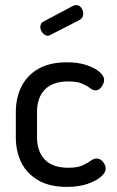

<svg xmlns="http://www.w3.org/2000/svg" viewBox="-20 -724 458 752"><path d="M243 8Q174 8 129.5 -18Q85 -44 63.5 -87.5Q42 -131 42 -186V-286Q42 -340 63.5 -384Q85 -428 129.5 -454Q174 -480 242 -480Q286 -480 319 -469Q352 -458 370 -442Q388 -426 388 -411Q388 -403 383.5 -393.5Q379 -384 371.5 -377Q364 -370 354 -370Q344 -370 332.5 -379Q321 -388 301.5 -396.5Q282 -405 247 -405Q186 -405 155.5 -373Q125 -341 125 -286V-186Q125 -131 155.5 -99Q186 -67 248 -67Q284 -67 304 -76.5Q324 -86 335.5 -94.5Q347 -103 358 -103Q369 -103 377 -96.5Q385 -90 389.5 -81Q394 -72 394 -63Q394 -48 375 -31.5Q356 -15 322 -3.5Q288 8 243 8ZM168 -584Q156 -584 147 -595Q138 -606 138 -618Q138 -634 151 -640L268 -702Q274 -704 278 -704Q291 -704 298.5 -693.5Q306 -683 306 -670Q306 -654 292 -646L179 -588Q176 -587 173.5 -585.5Q171 -584 168 -584Z"/></svg>

Font: Dosis ExtraLight Medium
Style: Regular
Weight: 500
Version: Version 3.001; ttfautohint (v1.8.2)